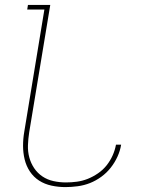

<svg xmlns="http://www.w3.org/2000/svg" viewBox="-20 -755 640 783"><path d="M247 8Q218 8 190 2Q162 -4 139.5 -18.5Q117 -33 102 -55.5Q87 -78 80.5 -105Q74 -132 74 -160.5Q74 -189 79 -218L161 -716H91L94 -735H185L99 -215Q95 -189 94 -163Q93 -137 99.5 -113Q106 -89 119.5 -69Q133 -49 153 -35.5Q173 -22 198 -16.5Q223 -11 249 -11Q271 -11 293.5 -14Q316 -17 337.5 -25.5Q359 -34 379.5 -48Q400 -62 415 -81Q430 -100 439.5 -121.5Q449 -143 453 -165H474Q470 -140 459 -116Q448 -92 431.5 -71Q415 -50 393 -34Q371 -18 347 -8.5Q323 1 297 4.5Q271 8 247 8Z"/></svg>

Font: Iosevka Thin Extended
Style: Italic
Weight: 100
Width: 7
Italic angle: -9°
Monospace: yes
Designer: Belleve Invis
Foundry: Belleve Invis
Version: Version 32.5.0; ttfautohint (v1.8.4)